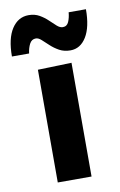

<svg xmlns="http://www.w3.org/2000/svg" viewBox="-122 -788 523 837"><g transform="rotate(-10 140.0 -370.0)"><path d="M64.5 0Q64.5 -53.5 64.5 -103.8Q64.5 -154 64.5 -216V-266Q64.5 -315.5 64.5 -354.8Q64.5 -394 64.5 -428.8Q64.5 -463.5 64.5 -499L214 -503.5Q214 -467.5 214 -432Q214 -396.5 214 -356.5Q214 -316.5 214 -266V-216Q214 -154 214 -103.8Q214 -53.5 214 0ZM219.5 -557.5Q191.5 -557.5 170.2 -569.2Q149 -581 132.8 -596.2Q116.5 -611.5 103.5 -623.2Q90.5 -635 79 -635Q60.5 -635 51.2 -617.2Q42 -599.5 39 -575.5H-37Q-37 -655 -9 -697.8Q19 -740.5 65.5 -740.5Q92.5 -740.5 113 -728.8Q133.5 -717 149.2 -701.8Q165 -686.5 178.2 -674.8Q191.5 -663 204 -663Q222.5 -663 230.2 -681Q238 -699 240 -722.5H316.5Q316.5 -643.5 290 -600.5Q263.5 -557.5 219.5 -557.5Z"/></g></svg>

Font: Commissioner Thin
Style: Bold
Weight: 700
Version: Version 1.001;gftools[0.9.23]